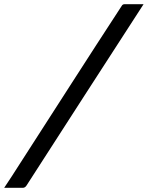

<svg xmlns="http://www.w3.org/2000/svg" viewBox="-32 -770 708 920"><path d="M656 -750Q515 -533 375 -315.5Q235 -98 95 119Q88 130 77 130H-12Q6 103 24 75.5Q42 48 59 21Q182 -170 305 -361.5Q428 -553 552 -743Q556 -750 566 -750Z"/></svg>

Font: Recursive Sn Lnr St
Style: Italic
Weight: 400
Italic angle: -15°
Version: Version 1.079;hotconv 1.0.112;makeotfexe 2.5.65598; ttfautoh